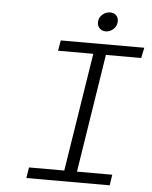

<svg xmlns="http://www.w3.org/2000/svg" viewBox="-56 -858 715 905"><g transform="rotate(5 301.5 -406.0)"><path d="M415 -721.2Q397.5 -721.2 386.2 -732.4Q375 -743.7 375 -761.2Q375 -782.2 391.4 -797.1Q407.7 -812 429.2 -812Q446.3 -812 457 -801.5Q467.8 -791 467.8 -773.9Q467.8 -752.4 451.9 -736.8Q436 -721.2 415 -721.2ZM103 0 110.8 -50.8H277.8L366.2 -610.8H199.2L208 -660.2H603L592.8 -610.8H425.8L337.9 -50.8H504.9L497.1 0Z"/></g></svg>

Font: Office Code Pro Light Italic
Style: Regular
Weight: 300
Italic angle: -9°
Designer: Nathan Rutzky & Paul D. Hunt
Foundry: Adobe Systems Incorporated
Version: Version 1.004;PS 001.004;hotconv 1.0.70;makeotf.lib2.5.58329